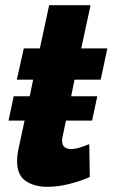

<svg xmlns="http://www.w3.org/2000/svg" viewBox="-20 -712 435 742"><path d="M46 -89Q46 -99 47 -109Q48 -119 50 -130L75 -246H13L33 -340H95L108 -404H45L72 -525H134L170 -692H330L294 -525H395L369 -404H268L255 -340H356L336 -246H235L222 -185Q221 -181 220.5 -176.5Q220 -172 220 -168Q220 -151 229.5 -143.5Q239 -136 254 -136Q270 -136 289 -142Q308 -148 325 -155L327 -28Q291 -12 247.5 -1Q204 10 163 10Q113 10 79.5 -12.5Q46 -35 46 -89Z"/></svg>

Font: Raleway ExtraBold
Style: Italic
Weight: 800
Italic angle: -12°
Designer: Matt McInerney, Pablo Impallari, Rodrigo Fuenzalida
Foundry: Matt McInerney, Pablo Impallari, Rodrigo Fuenzalida
Version: Version 4.026